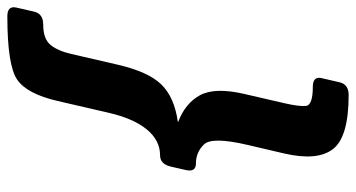

<svg xmlns="http://www.w3.org/2000/svg" viewBox="-244 -526 970 523"><g transform="rotate(-90 241.5 -265.0)"><path d="M57.1 -216.8Q32.7 -216.8 39.6 -245.6L48.8 -285.6Q55.7 -314.5 79.6 -314.5Q120.1 -314.5 149.9 -350.6Q179.7 -386.7 195.3 -454.6L227.5 -593.8Q246.6 -676.8 285.4 -703.6Q324.2 -730.5 458 -730.5Q487.3 -730.5 481.9 -706.1L470.7 -657.2Q464.8 -632.8 435.5 -632.8Q396.5 -632.8 380.1 -612.8Q363.8 -592.8 355.5 -556.2L326.7 -431.6Q307.1 -346.2 272.2 -310.8Q237.3 -275.4 170.9 -266.1L170.4 -265.1Q221.2 -246.1 243.2 -205.6Q265.1 -165 246.6 -85L221.2 24.9Q212.4 63 213.9 82.3Q215.3 101.6 266.1 101.6Q295.4 101.6 289.6 126L278.3 174.8Q272.5 199.2 243.7 199.2Q128.9 199.2 96.2 156.2Q63.5 113.3 84.5 23.4L107.9 -76.7Q130.4 -172.9 109.1 -194.8Q87.9 -216.8 57.1 -216.8Z"/></g></svg>

Font: Istok
Style: Bold Italic
Weight: 700
Italic angle: -13°
Designer: Andrey V. Panov
Foundry: Andrey V. Panov
Version: Version 1.0.3